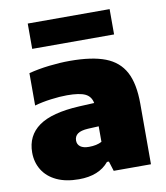

<svg xmlns="http://www.w3.org/2000/svg" viewBox="-86 -844 803 926"><g transform="rotate(-10 315.0 -381.0)"><path d="M580 -296V0H397.5L382.5 -48H373Q324.5 11 226 11Q162 11 117 -10.2Q72 -31.5 48.8 -69.2Q25.5 -107 25.5 -155Q25.5 -237.5 89 -282.8Q152.5 -328 287.5 -335L361.5 -338.5Q355.5 -371 327.8 -384.5Q300 -398 239 -398Q203.5 -398 159.5 -392.2Q115.5 -386.5 79 -376V-534.5Q125 -546.5 179 -552.8Q233 -559 280 -559Q389 -559 454 -534Q519 -509 549.5 -452Q580 -395 580 -296ZM363.5 -148V-224L311 -221.5Q275.5 -219.5 259.8 -207.8Q244 -196 244 -175Q244 -156 258.5 -145.2Q273 -134.5 300.5 -134.5Q338.5 -134.5 363.5 -148ZM112.5 -647.5V-771.5H513.5V-647.5Z"/></g></svg>

Font: Encode Sans Semi Expanded Black
Style: Regular
Weight: 900
Width: 6
Designer: Multiple Designers
Foundry: Impallari Type
Version: Version 2.000